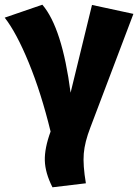

<svg xmlns="http://www.w3.org/2000/svg" viewBox="-41 -571 587 816"><path d="M139 -551Q223 -453 259 -177L350 -550L526 -512L343 -29Q319 33 315 82Q311 131 324 208L182 225Q151 164 149.5 111.5Q148 59 174 -12Q134 -176 81.5 -304Q29 -432 -21 -496Z"/></svg>

Font: FiraGO ExtraBold
Style: Regular
Weight: 800
Designer: bBox Type
Foundry: bBox Type GmbH
Version: Version 1.001;PS 001.001;hotconv 1.0.88;makeotf.lib2.5.64775